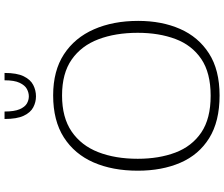

<svg xmlns="http://www.w3.org/2000/svg" viewBox="-90 -882 982 841"><g transform="rotate(-90 400.5 -462.0)"><path d="M402.3 9.3Q288.6 9.3 215.6 -36.1Q142.6 -81.5 107.7 -162.4Q72.8 -243.2 72.8 -349.1Q72.8 -459.5 109.1 -542.7Q145.5 -626 218.8 -672.9Q292 -719.7 402.8 -719.7Q510.3 -719.7 582.8 -672.4Q655.3 -625 692.1 -541Q729 -457 729 -347.2Q729 -244.1 693.8 -163.8Q658.7 -83.5 586.4 -37.1Q514.2 9.3 402.3 9.3ZM400.9 -29.8Q501.5 -29.8 562 -70.8Q622.6 -111.8 649.7 -184.1Q676.8 -256.3 676.8 -349.1Q676.8 -446.8 648.4 -521.5Q620.1 -596.2 559.8 -638.4Q499.5 -680.7 402.3 -680.7Q305.7 -680.7 244.4 -638.7Q183.1 -596.7 154.1 -522.2Q125 -447.8 125 -349.1Q125 -256.3 152.3 -184.1Q179.7 -111.8 240.2 -70.8Q300.8 -29.8 400.9 -29.8ZM398.4 -794.9Q373 -794.9 350.3 -806.9Q327.6 -818.8 313.5 -848.6Q299.3 -878.4 299.3 -932.6H332Q332 -889.6 342 -866.5Q352.1 -843.3 367.2 -834.7Q382.3 -826.2 398.4 -826.2Q414.6 -826.2 430.7 -834.7Q446.8 -843.3 457.8 -866.5Q468.8 -889.6 468.8 -932.6H501Q501 -878.4 486.3 -848.6Q471.7 -818.8 448.2 -806.9Q424.8 -794.9 398.4 -794.9Z"/></g></svg>

Font: Comme Thin
Style: Regular
Weight: 250
Version: Version 1.000;gftools[0.9.27]